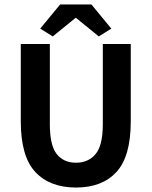

<svg xmlns="http://www.w3.org/2000/svg" viewBox="-20 -828 678 859"><path d="M320 11Q203 11 138 -58.5Q73 -128 73 -285V-631H203V-273Q203 -177 234 -138.5Q265 -100 320 -100Q375 -100 407.5 -138.5Q440 -177 440 -273V-631H565V-285Q565 -128 501 -58.5Q437 11 320 11ZM160 -700 249 -808H389L478 -700L422 -665L320 -748H318L216 -665Z"/></svg>

Font: Narnoor
Style: Bold
Weight: 700
Designer: S. Sridhar Murthy
Foundry: SIL International
Version: Version 3.000